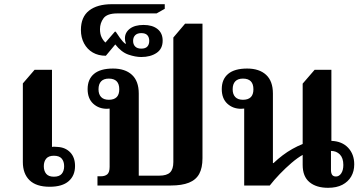

<svg xmlns="http://www.w3.org/2000/svg" viewBox="-20 -885 1733 916"><path d="M217 6Q153 6 121 -25.1Q89 -56.2 89 -112V-487L145 -552H228V-184Q231 -185 239 -185Q247 -185 255 -184Q292 -182 315 -158.1Q338 -134.2 338 -93Q338 -47.2 307.5 -20.6Q277 6 217 6ZM237 -42Q263 -42 274.5 -55.7Q286 -69.5 286 -92Q286 -114.5 274.5 -128.3Q263 -142 237 -142Q212 -142 200.5 -128.3Q189 -114.5 189 -92Q189 -69.5 200.5 -55.7Q212 -42 237 -42Z M445 0V-44H461Q481 -44 492 -53.5Q503 -63 503 -89V-387L536 -379Q529 -374 517 -370Q505 -366 490 -366Q451 -366 424.5 -390.5Q398 -415 398 -460Q398 -507 428.5 -532.5Q459 -558 519 -558Q577 -558 609.5 -528Q642 -498 642 -439V-47H740Q776 -47 791.5 -62.5Q807 -78 807 -112V-706L863 -772H946V-130Q946 -84 930.5 -55.5Q915 -27 881.5 -13.5Q848 0 795 0ZM499 -409Q549 -409 549 -459Q549 -510 499 -510Q475 -510 462.5 -497Q450 -484 450 -459Q450 -435 462.5 -422Q475 -409 499 -409Z M654 -613Q626 -613 592.5 -624.5Q559 -636 530 -673L485 -619Q449 -619 422.5 -634.5Q396 -650 381 -678Q366 -706 366 -742Q366 -804 405 -834.5Q444 -865 514 -865H766V-843L727 -821H540Q491 -821 474 -798Q457 -775 457 -746Q457 -723 464.5 -707.5Q472 -692 483 -682L528 -734H532Q538 -724 552 -704.5Q566 -685 578 -676L581 -678Q578 -685 577 -690.5Q576 -696 576 -702Q576 -730 599.5 -748Q623 -766 665 -766Q707 -766 731.5 -746.5Q756 -727 756 -691Q756 -652 727 -632.5Q698 -613 654 -613ZM654 -653Q674 -653 683 -663Q692 -673 692 -690Q692 -707 683 -717Q674 -727 654 -727Q635 -727 625 -717Q615 -707 615 -690Q615 -673 625 -663Q635 -653 654 -653Z M1145 0V-387L1176 -379Q1169 -374 1157 -370Q1145 -366 1130 -366Q1091 -366 1064.5 -390.5Q1038 -415 1038 -460Q1038 -507 1068.5 -532.5Q1099 -558 1159 -558Q1217 -558 1249.5 -528Q1282 -498 1282 -439V-107H1285Q1306 -127 1328.5 -144Q1351 -161 1375 -174.5Q1399 -188 1424 -198V-486L1481 -552H1561V-213Q1612 -211 1641 -180Q1670 -149 1670 -101Q1670 -68 1655.5 -43Q1641 -18 1613.5 -3.5Q1586 11 1545 11Q1489 11 1456.5 -16Q1424 -43 1424 -98V-146Q1399 -132 1370.5 -107.5Q1342 -83 1315 -55Q1288 -27 1267 0ZM1139 -409Q1189 -409 1189 -459Q1189 -510 1139 -510Q1115 -510 1102.5 -497Q1090 -484 1090 -459Q1090 -435 1102.5 -422Q1115 -409 1139 -409ZM1583 -43Q1598 -43 1608 -58Q1618 -73 1618 -98Q1618 -131 1601.5 -148Q1585 -165 1559 -165V-75Q1559 -59 1564.5 -51Q1570 -43 1583 -43Z"/></svg>

Font: Noto Serif Thai
Style: Regular
Weight: 400
Designer: Monotype Design Team
Foundry: Monotype Imaging Inc.
Version: Version 2.001